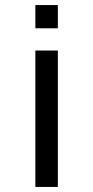

<svg xmlns="http://www.w3.org/2000/svg" viewBox="-20 -560 369 760"><path d="M120 -448V-540H209V-448ZM120 180V-360H209V180Z"/></svg>

Font: CCSD_manrope Medium
Style: Regular
Weight: 500
Designer: Mikhail Sharanda
Foundry: Mikhail Sharanda
Version: Version 4.503